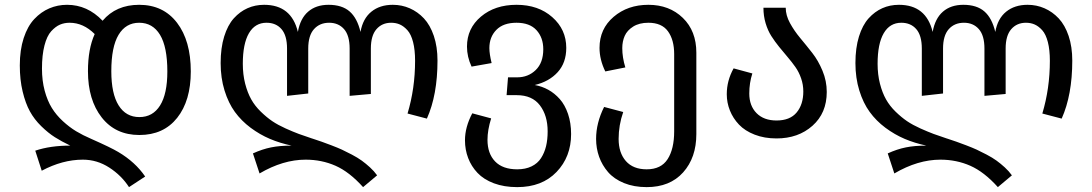

<svg xmlns="http://www.w3.org/2000/svg" viewBox="-20 -559 4522 795"><path d="M557.1 0Q458 0 401.1 -72.8Q344.2 -145.5 344.2 -264.2Q344.2 -356.4 372.1 -418Q325.2 -464.8 268.1 -464.8Q246.6 -464.8 228.3 -457Q210 -449.2 192.1 -429.7Q174.3 -410.2 164.1 -370.6Q153.8 -331.1 153.8 -274.9Q153.8 -225.1 165 -183.3Q176.3 -141.6 194.6 -112.1Q212.9 -82.5 240.2 -57.4Q267.6 -32.2 295.2 -15.6Q322.8 1 357.9 16.1Q439.5 52.2 469.7 70.3Q540 111.8 581.1 171.9L514.2 215.8Q482.9 167.5 432.4 134.8Q381.8 102.1 323.2 102.1Q238.8 102.1 152.8 147.9L126 64.9Q188 43.9 271 43.9Q234.4 26.4 207 9Q179.7 -8.3 150.9 -36.4Q122.1 -64.5 103.8 -97.9Q85.4 -131.3 73.7 -180.2Q62 -229 62 -288.1Q62 -352.1 78.1 -401.4Q94.2 -450.7 122.1 -480.2Q149.9 -509.8 184.3 -524.4Q218.8 -539.1 257.8 -539.1Q341.8 -539.1 404.8 -473.1Q460.4 -539.1 556.2 -539.1Q656.2 -539.1 713.1 -464.6Q770 -390.1 770 -263.2Q770 -142.1 713.6 -71Q657.2 0 557.1 0ZM556.2 -464.8Q501 -464.8 470.9 -414.8Q440.9 -364.7 440.9 -264.2Q440.9 -170.9 471.2 -122.6Q501.5 -74.2 557.1 -74.2Q612.8 -74.2 642.8 -122.3Q672.9 -170.4 672.9 -263.2Q672.9 -364.7 642.6 -414.8Q612.3 -464.8 556.2 -464.8Z M1606.4 -539.1Q1643.6 -539.1 1676.5 -524.7Q1709.5 -510.3 1735.4 -482.7Q1761.2 -455.1 1776.4 -410.2Q1791.5 -365.2 1791.5 -308.1Q1791.5 -166 1747.6 -67.9L1667.5 -88.9Q1698.7 -192.9 1698.7 -307.1Q1698.7 -352.5 1690.4 -384.8Q1682.1 -417 1667.2 -433.6Q1652.3 -450.2 1636 -457.5Q1619.6 -464.8 1599.6 -464.8Q1562 -464.8 1538.8 -438.2Q1515.6 -411.6 1515.6 -357.9V-169.9L1427.7 -162.1V-357.9Q1427.7 -412.1 1404.5 -438.5Q1381.3 -464.8 1342.8 -464.8Q1303.7 -464.8 1280 -438.2Q1256.3 -411.6 1256.3 -357.9V-171.9L1168.5 -162.1V-357.9Q1168.5 -412.1 1145.5 -438.5Q1122.6 -464.8 1083.5 -464.8Q1036.1 -464.8 1010.7 -421.4Q985.4 -377.9 985.4 -294.9Q985.4 -250.5 995.1 -212.6Q1004.9 -174.8 1020.3 -147.5Q1035.6 -120.1 1060.1 -96.4Q1084.5 -72.8 1107.7 -57.1Q1130.9 -41.5 1162.4 -27.3Q1193.8 -13.2 1217.5 -4.4Q1241.2 4.4 1272.5 14.6Q1273.9 15.1 1274.4 15.1Q1298.8 23.4 1312 27.8Q1325.2 32.2 1351.8 42.5Q1378.4 52.7 1395.5 60.5Q1412.6 68.4 1436.8 81.1Q1460.9 93.8 1477.8 106Q1494.6 118.2 1512 134Q1529.3 149.9 1541.5 167L1483.4 215.8Q1426.8 152.8 1369.4 127.4Q1312 102.1 1245.6 102.1Q1151.9 102.1 1054.7 159.2L1027.3 76.2Q1065.9 58.6 1102.3 51.3Q1138.7 43.9 1187.5 43.9Q1139.2 33.7 1097.7 16.1Q1056.2 -1.5 1017.8 -30Q979.5 -58.6 952.6 -95.5Q925.8 -132.3 909.7 -184.3Q893.6 -236.3 893.6 -297.9Q893.6 -360.4 908.2 -407.7Q922.9 -455.1 948.2 -483.2Q973.6 -511.2 1005.1 -525.1Q1036.6 -539.1 1073.7 -539.1Q1186.5 -539.1 1213.4 -426.8Q1223.1 -482.4 1255.9 -510.7Q1288.6 -539.1 1340.3 -539.1Q1396 -539.1 1427.5 -511.7Q1459 -484.4 1472.7 -426.8Q1482.4 -481.9 1517.6 -510.5Q1552.7 -539.1 1606.4 -539.1Z M2194.3 -207Q2224.1 -201.7 2250.2 -187.3Q2276.4 -172.9 2297.9 -148.7Q2319.3 -124.5 2332 -87.2Q2344.7 -49.8 2344.7 -3.9Q2344.7 90.3 2284.4 153.1Q2224.1 215.8 2121.6 215.8Q2067.4 215.8 2025.1 200Q1982.9 184.1 1957.3 157Q1931.6 129.9 1918.5 95.5Q1905.3 61 1905.3 22Q1905.3 -32.7 1935.5 -89.8L2013.7 -68.8Q1998.5 -20.5 1998.5 20Q1998.5 76.7 2030 109.4Q2061.5 142.1 2121.6 142.1Q2155.8 142.1 2180.9 129.9Q2206.1 117.7 2220.2 95.7Q2234.4 73.7 2241 46.4Q2247.6 19 2247.6 -15.1Q2247.6 -80.6 2215.6 -122.8Q2183.6 -165 2119.6 -165H2077.6L2083.5 -238.8H2121.6Q2167 -238.8 2198.2 -269Q2229.5 -299.3 2229.5 -355Q2229.5 -403.3 2201.4 -434.1Q2173.3 -464.8 2118.7 -464.8Q2064 -464.8 2035.2 -435.3Q2006.3 -405.8 2006.3 -359.9Q2006.3 -335.9 2015.6 -297.9L1932.6 -283.2Q1913.6 -323.7 1913.6 -366.2Q1913.6 -441.4 1971.4 -490.2Q2029.3 -539.1 2118.7 -539.1Q2209 -539.1 2266.8 -488Q2324.7 -437 2324.7 -360.8Q2324.7 -299.3 2289.3 -260.3Q2253.9 -221.2 2194.3 -207Z M2664.6 -539.1Q2751.5 -539.1 2807.4 -484.9Q2863.3 -430.7 2863.3 -340.8V-3.9Q2863.3 93.8 2808.6 154.8Q2753.9 215.8 2657.7 215.8Q2605 215.8 2563.7 199Q2522.5 182.1 2497.8 153.6Q2473.1 125 2460.7 90.1Q2448.2 55.2 2448.2 16.1Q2448.2 -49.8 2481.4 -116.2L2560.5 -95.2Q2541.5 -40.5 2541.5 16.1Q2541.5 73.7 2571.5 107.9Q2601.6 142.1 2657.7 142.1Q2717.3 142.1 2744.4 99.9Q2771.5 57.6 2771.5 -15.1V-335Q2771.5 -394 2745.8 -429.4Q2720.2 -464.8 2664.6 -464.8Q2627 -464.8 2601.8 -449Q2576.7 -433.1 2566.7 -410.4Q2556.6 -387.7 2556.6 -359.9Q2556.6 -320.8 2569.3 -279.8L2486.3 -263.2Q2462.4 -312 2462.4 -360.8Q2462.4 -439.5 2520.8 -489.3Q2579.1 -539.1 2664.6 -539.1Z M3233.4 -526.9Q3233.4 -495.6 3251 -463.4Q3268.6 -431.2 3293.5 -401.4Q3318.4 -371.6 3343.3 -339.8Q3368.2 -308.1 3385.7 -265.9Q3403.3 -223.6 3403.3 -178.2Q3403.3 -90.8 3344.2 -38.3Q3285.2 14.2 3195.3 14.2Q3145 14.2 3104.7 -1.5Q3064.5 -17.1 3039.8 -43.2Q3015.1 -69.3 3002.2 -101.6Q2989.3 -133.8 2989.3 -168.9Q2989.3 -225.1 3017.6 -275.9L3095.2 -254.9Q3082.5 -215.8 3082.5 -171.9Q3082.5 -121.1 3112.5 -90.6Q3142.6 -60.1 3195.3 -60.1Q3251 -60.1 3278.6 -93.3Q3306.2 -126.5 3306.2 -180.2Q3306.2 -208.5 3297.1 -234.6Q3288.1 -260.7 3273.4 -281.5Q3258.8 -302.2 3241.2 -322.8Q3223.6 -343.3 3206.1 -365Q3188.5 -386.7 3173.8 -409.7Q3159.2 -432.6 3150.1 -462.9Q3141.1 -493.2 3141.1 -526.9Z M4234.9 -539.1Q4272 -539.1 4304.9 -524.7Q4337.9 -510.3 4363.8 -482.7Q4389.6 -455.1 4404.8 -410.2Q4419.9 -365.2 4419.9 -308.1Q4419.9 -166 4376 -67.9L4295.9 -88.9Q4327.1 -192.9 4327.1 -307.1Q4327.1 -352.5 4318.8 -384.8Q4310.5 -417 4295.7 -433.6Q4280.8 -450.2 4264.4 -457.5Q4248 -464.8 4228 -464.8Q4190.4 -464.8 4167.2 -438.2Q4144 -411.6 4144 -357.9V-169.9L4056.2 -162.1V-357.9Q4056.2 -412.1 4033 -438.5Q4009.8 -464.8 3971.2 -464.8Q3932.1 -464.8 3908.4 -438.2Q3884.8 -411.6 3884.8 -357.9V-171.9L3796.9 -162.1V-357.9Q3796.9 -412.1 3773.9 -438.5Q3751 -464.8 3711.9 -464.8Q3664.6 -464.8 3639.2 -421.4Q3613.8 -377.9 3613.8 -294.9Q3613.8 -250.5 3623.5 -212.6Q3633.3 -174.8 3648.7 -147.5Q3664.1 -120.1 3688.5 -96.4Q3712.9 -72.8 3736.1 -57.1Q3759.3 -41.5 3790.8 -27.3Q3822.3 -13.2 3845.9 -4.4Q3869.6 4.4 3900.9 14.6Q3902.3 15.1 3902.8 15.1Q3927.2 23.4 3940.4 27.8Q3953.6 32.2 3980.2 42.5Q4006.8 52.7 4023.9 60.5Q4041 68.4 4065.2 81.1Q4089.4 93.8 4106.2 106Q4123 118.2 4140.4 134Q4157.7 149.9 4169.9 167L4111.8 215.8Q4055.2 152.8 3997.8 127.4Q3940.4 102.1 3874 102.1Q3780.3 102.1 3683.1 159.2L3655.8 76.2Q3694.3 58.6 3730.7 51.3Q3767.1 43.9 3815.9 43.9Q3767.6 33.7 3726.1 16.1Q3684.6 -1.5 3646.2 -30Q3607.9 -58.6 3581.1 -95.5Q3554.2 -132.3 3538.1 -184.3Q3522 -236.3 3522 -297.9Q3522 -360.4 3536.6 -407.7Q3551.3 -455.1 3576.7 -483.2Q3602.1 -511.2 3633.5 -525.1Q3665 -539.1 3702.1 -539.1Q3814.9 -539.1 3841.8 -426.8Q3851.6 -482.4 3884.3 -510.7Q3917 -539.1 3968.8 -539.1Q4024.4 -539.1 4055.9 -511.7Q4087.4 -484.4 4101.1 -426.8Q4110.8 -481.9 4146 -510.5Q4181.2 -539.1 4234.9 -539.1Z"/></svg>

Font: FiraGO
Style: Regular
Weight: 400
Designer: bBox Type
Foundry: bBox Type GmbH
Version: Version 1.001;PS 001.001;hotconv 1.0.88;makeotf.lib2.5.64775